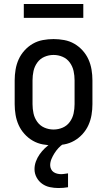

<svg xmlns="http://www.w3.org/2000/svg" viewBox="-20 -725 540 968"><path d="M250 8Q223 8 196 3Q169 -2 145.5 -15.5Q122 -29 103.5 -49.5Q85 -70 74 -94.5Q63 -119 58.5 -146Q54 -173 54 -200V-320Q54 -347 58.5 -374Q63 -401 74 -425.5Q85 -450 103.5 -470.5Q122 -491 145.5 -504.5Q169 -518 196 -523Q223 -528 250 -528Q277 -528 304 -523Q331 -518 354.5 -504.5Q378 -491 396.5 -470.5Q415 -450 426 -425.5Q437 -401 441.5 -374Q446 -347 446 -320V-200Q446 -173 441.5 -146Q437 -119 426 -94.5Q415 -70 396.5 -49.5Q378 -29 354.5 -15.5Q331 -2 304 3Q277 8 250 8ZM250 -72Q274 -72 296 -81.5Q318 -91 332 -110.5Q346 -130 351 -153Q356 -176 356 -200V-320Q356 -344 351 -367Q346 -390 332 -409.5Q318 -429 296 -438.5Q274 -448 250 -448Q226 -448 204 -438.5Q182 -429 168 -409.5Q154 -390 149 -367Q144 -344 144 -320V-200Q144 -176 149 -153Q154 -130 168 -110.5Q182 -91 204 -81.5Q226 -72 250 -72ZM275 223Q253 223 231.5 218.5Q210 214 192.5 201.5Q175 189 164.5 169.5Q154 150 154 128Q154 108 161 89Q168 70 179.5 53.5Q191 37 205.5 23Q220 9 237 -2L247 -8H300V0Q286 9 275 21Q264 33 255 47Q246 61 239.5 76.5Q233 92 233 108Q233 118 237.5 127.5Q242 137 250 142.5Q258 148 268 150.5Q278 153 288 153Q297 153 305.5 151.5Q314 150 323 149V219Q311 221 299 222Q287 223 275 223ZM100 -635V-705H400V-635Z"/></svg>

Font: Iosevka SS18 Medium
Style: Regular
Weight: 500
Monospace: yes
Designer: Belleve Invis
Foundry: Belleve Invis
Version: Version 25.1.1; ttfautohint (v1.8.4)